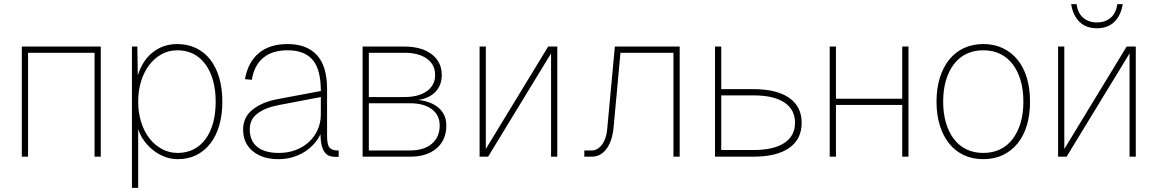

<svg xmlns="http://www.w3.org/2000/svg" viewBox="-20 -754 5571 924"><path d="M85 0V-530H465V0H435V-500H115V0Z M615 150V-530H641L643 -391Q666 -464 716 -503Q766 -542 833 -542Q883 -542 923.5 -522.5Q964 -503 992 -467Q1020 -431 1035 -380Q1050 -329 1050 -265Q1050 -201 1035 -150Q1020 -99 992 -63Q964 -27 924.5 -7.5Q885 12 835 12Q802 12 771.5 0Q741 -12 716 -32Q691 -52 672.5 -78Q654 -104 645 -133V150ZM835 -18Q877 -18 911 -35Q945 -52 969 -84.5Q993 -117 1005.5 -162.5Q1018 -208 1018 -265Q1018 -322 1005 -367.5Q992 -413 968 -445.5Q944 -478 910 -495Q876 -512 833 -512Q792 -512 757.5 -493Q723 -474 698 -441Q673 -408 659 -363Q645 -318 645 -265Q645 -213 659 -167.5Q673 -122 698.5 -89Q724 -56 759 -37Q794 -18 835 -18Z M1320 12Q1243 12 1196.5 -26.5Q1150 -65 1150 -130Q1150 -190 1195 -226Q1240 -262 1311 -276L1524 -316Q1524 -420 1484.5 -466Q1445 -512 1364 -512Q1290 -512 1246.5 -475.5Q1203 -439 1192 -370L1159 -373Q1173 -454 1225 -498Q1277 -542 1364 -542Q1456 -542 1505 -489Q1554 -436 1554 -326V-100Q1554 -57 1566 -43.5Q1578 -30 1604 -30H1610V0Q1605 1 1602 1Q1599 1 1595 1Q1579 1 1566 -3.5Q1553 -8 1543.5 -20Q1534 -32 1528.5 -53Q1523 -74 1522 -108Q1511 -84 1491.5 -62Q1472 -40 1446 -23.5Q1420 -7 1388 2.5Q1356 12 1320 12ZM1322 -18Q1366 -18 1403 -32Q1440 -46 1467 -71Q1494 -96 1509 -130Q1524 -164 1524 -204V-287L1320 -248Q1257 -236 1219.5 -208Q1182 -180 1182 -132Q1182 -76 1218 -47Q1254 -18 1322 -18Z M1725 0V-530H1925Q2009 -530 2057.5 -493Q2106 -456 2106 -393Q2106 -344 2076 -312.5Q2046 -281 1993 -273Q2056 -266 2092 -234Q2128 -202 2128 -150Q2128 -81 2081.5 -40.5Q2035 0 1954 0ZM1755 -30H1954Q2020 -30 2058 -62Q2096 -94 2096 -150Q2096 -200 2058 -228.5Q2020 -257 1954 -257H1755ZM1755 -287H1926Q1995 -287 2034.5 -315.5Q2074 -344 2074 -393Q2074 -443 2034.5 -471.5Q1995 -500 1926 -500H1755Z M2288 0V-530H2318V-37L2618 -530H2662V0H2632V-497L2329 0Z M2792 0V-30H2828Q2856 -30 2877 -58Q2898 -86 2902 -131L2939 -530H3251V0H3221V-500H2966L2933 -142Q2927 -76 2899 -38Q2871 0 2828 0Z M3421 0V-530H3451V-325H3606Q3718 -325 3778 -283Q3838 -241 3838 -163Q3838 -84 3778 -42Q3718 0 3606 0ZM3451 -32H3606Q3703 -32 3754.5 -66Q3806 -100 3806 -163Q3806 -227 3754.5 -261Q3703 -295 3606 -295H3451Z M3973 0V-530H4003V-279H4322V-530H4352V0H4322V-249H4003V0Z M4712 12Q4660 12 4618.5 -7.5Q4577 -27 4548 -63Q4519 -99 4503 -150Q4487 -201 4487 -265Q4487 -329 4503 -380Q4519 -431 4548 -467Q4577 -503 4618.5 -522.5Q4660 -542 4712 -542Q4764 -542 4805.5 -522.5Q4847 -503 4876.5 -467Q4906 -431 4921.5 -380Q4937 -329 4937 -265Q4937 -201 4921.5 -150Q4906 -99 4876.5 -63Q4847 -27 4805.5 -7.5Q4764 12 4712 12ZM4712 -18Q4757 -18 4792.5 -35Q4828 -52 4853 -84.5Q4878 -117 4891.5 -162.5Q4905 -208 4905 -265Q4905 -322 4891.5 -367.5Q4878 -413 4853 -445.5Q4828 -478 4792.5 -495Q4757 -512 4712 -512Q4667 -512 4631.5 -495Q4596 -478 4571 -445.5Q4546 -413 4532.5 -367.5Q4519 -322 4519 -265Q4519 -208 4532.5 -162.5Q4546 -117 4571 -84.5Q4596 -52 4631.5 -35Q4667 -18 4712 -18Z M5072 0V-530H5102V-37L5402 -530H5446V0H5416V-497L5113 0ZM5259 -618Q5206 -618 5174.5 -649.5Q5143 -681 5135 -734H5161Q5167 -690 5193.5 -668Q5220 -646 5259 -646Q5298 -646 5324.5 -668Q5351 -690 5357 -734H5383Q5375 -681 5343.5 -649.5Q5312 -618 5259 -618Z"/></svg>

Font: Geist Thin
Style: Regular
Weight: 400
Designer: Basement.studio, Andrés Briganti, Mateo Zaragoza
Foundry: Basement.studio, Vercel, Andrés Briganti, Guido Ferreyra, Mateo Zaragoza
Version: Version 1.401